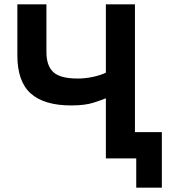

<svg xmlns="http://www.w3.org/2000/svg" viewBox="-20 -730 799 885"><path d="M468 0V-277Q452 -270 412 -257Q372 -244 308 -244Q184 -244 122 -299Q60 -354 60 -475V-710H194V-490Q194 -427 226 -397.5Q258 -368 338 -368Q373 -368 408 -375.5Q443 -383 468 -395V-710H602V0ZM608 135V0H500V-121H726V135Z"/></svg>

Font: Raleway
Style: Bold
Weight: 700
Designer: Matt McInerney, Pablo Impallari, Rodrigo Fuenzalida
Foundry: Matt McInerney, Pablo Impallari, Rodrigo Fuenzalida
Version: Version 4.026